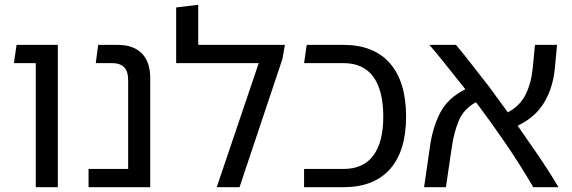

<svg xmlns="http://www.w3.org/2000/svg" viewBox="-20 -780 2383 800"><path d="M129 0V-517H38L49 -593H221V0Z M349 0V-76H514V-445Q514 -483 497 -500Q480 -517 447 -517H379L389 -593H470Q536 -593 571 -557.5Q606 -522 606 -454V0Z M806 -593H1167L1157 -535L978 0H883L1058 -517H714V-749L806 -760Z M1247 0V-76H1411Q1494 -76 1535.5 -132Q1577 -188 1577 -294Q1577 -403 1535.5 -460Q1494 -517 1411 -517H1247L1258 -593H1411Q1538 -593 1605 -516Q1672 -439 1672 -294Q1672 -151 1605 -75.5Q1538 0 1411 0Z M1747 0 1771 -166Q1782 -248 1814 -310Q1846 -372 1919 -408Q1872 -467 1833 -516Q1794 -565 1769 -593H1880Q1908 -560 1942 -516Q1976 -472 2020 -416Q2038 -391 2057 -365Q2076 -339 2096 -312Q2147 -339 2170.5 -387Q2194 -435 2200 -499L2209 -593H2301L2292 -496Q2284 -414 2247.5 -353Q2211 -292 2137 -256Q2180 -195 2224 -130.5Q2268 -66 2307 0H2202Q2144 -99 2082.5 -188.5Q2021 -278 1963 -354Q1912 -326 1891.5 -277Q1871 -228 1862 -163L1838 0Z"/></svg>

Font: Go Noto Current
Style: Regular
Weight: 400
Designer: Monotype Design Team
Foundry: Monotype Imaging Inc.
Version: Version 2.007; ttfautohint (v1.8) -l 8 -r 50 -G 200 -x 14 -D